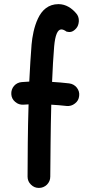

<svg xmlns="http://www.w3.org/2000/svg" viewBox="-20 -861 437 938"><path d="M35.2 -400.9C36.1 -385.7 42.5 -373 54.2 -363.3C65.9 -353 79.6 -348.6 94.7 -349.6L119.6 -351.1C117.7 -287.1 116.2 -223.6 115.7 -161.6C115.2 -99.6 114.7 -44.9 114.7 2C114.7 17.1 120.1 30.3 131.3 41C142.1 51.8 154.8 57.1 169.9 57.1C185.1 57.1 198.2 51.8 209.5 41C220.2 29.8 225.6 17.1 225.6 2C225.6 -44.4 226.1 -99.1 227.1 -161.1C227.5 -223.1 229 -286.1 230.5 -349.6C255.4 -348.1 280.3 -346.2 305.2 -343.3C320.3 -341.8 334 -345.7 346.2 -355.5C358.4 -364.7 365.2 -377 366.7 -392.1C368.7 -407.2 364.7 -420.4 355.5 -432.6C345.7 -444.8 333 -451.7 317.9 -453.6C288.6 -457 260.7 -459.5 234.4 -460.9C236.8 -525.9 240.7 -585.9 244.6 -634.3C249.5 -689.5 261.2 -717.3 279.8 -717.3C286.6 -717.3 294.9 -713.9 305.2 -706.5C320.8 -702.6 335.4 -703.1 352.5 -722.7C359.9 -731 364.3 -742.7 365.2 -757.8C365.7 -772.9 361.3 -785.6 352.1 -795.9C332 -819.8 302.7 -840.8 265.6 -840.8C216.3 -840.8 184.6 -811.5 165.5 -770.5C146 -729.5 137.7 -681.2 134.3 -644C129.9 -592.8 126.5 -529.3 123 -462.4C110.8 -461.9 98.6 -460.9 86.4 -460C55.7 -458 33.2 -431.6 35.2 -400.9Z"/></svg>

Font: Mikhak SemiBold
Style: Regular
Weight: 600
Designer: Amin Abedi
Version: Version 3.2